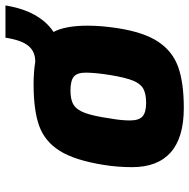

<svg xmlns="http://www.w3.org/2000/svg" viewBox="-15 -672 693 703"><g transform="rotate(-90 331.5 -320.5)"><path d="M566 -471Q589 -428 589 -346Q589 -296 580 -237Q565 -140 530 -87.5Q495 -35 437.5 -14.5Q380 6 288 6Q179 6 125 -42Q71 -90 71 -183Q71 -236 79 -286Q96 -393 130.5 -448Q165 -503 222 -523.5Q279 -544 374 -544Q420 -544 456 -538H459Q494 -538 515 -563Q536 -588 545 -647H663Q653 -584 628 -539.5Q603 -495 566 -471ZM417 -353Q417 -385 402 -397Q387 -409 351 -409Q317 -409 298.5 -397Q280 -385 269 -354.5Q258 -324 249 -262Q242 -223 242 -191Q242 -158 257 -145Q272 -132 306 -132Q340 -132 358.5 -142.5Q377 -153 388 -180.5Q399 -208 408 -262Q417 -318 417 -353Z"/></g></svg>

Font: Exo ExtraBold
Style: Italic
Weight: 800
Italic angle: -9°
Designer: Natanael Gama
Foundry: Natanael Gama
Version: Version 1.500; ttfautohint (v1.6)